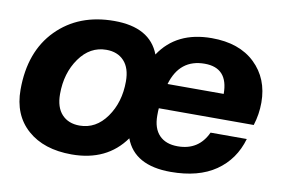

<svg xmlns="http://www.w3.org/2000/svg" viewBox="-62 -629 1088 741"><g transform="rotate(10 481.5 -258.0)"><path d="M645 10Q503 10 466 -90Q395 10 257 10Q148 10 84 -46.5Q20 -103 20 -202Q20 -352 106 -439Q192 -526 331 -526Q471 -526 509 -426Q575 -526 713 -526Q821 -526 882.5 -467Q944 -408 944 -314Q944 -268 930 -224H558Q557 -214 557 -195Q557 -145 582.5 -118.5Q608 -92 655 -92Q737 -92 771 -166H913Q889 -83 821.5 -36.5Q754 10 645 10ZM268 -105Q332 -105 373.5 -163.5Q415 -222 415 -304Q415 -356 389.5 -383.5Q364 -411 320 -411Q256 -411 214.5 -352.5Q173 -294 173 -212Q173 -160 198.5 -132.5Q224 -105 268 -105ZM703 -424Q605 -424 575 -322H795Q795 -424 703 -424Z"/></g></svg>

Font: Creato Display ExtraBold
Style: Italic
Weight: 800
Italic angle: -10°
Version: Version 1.000